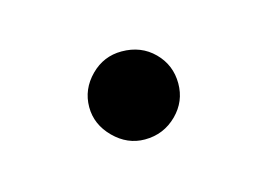

<svg xmlns="http://www.w3.org/2000/svg" viewBox="-32 -118 245 177"><g transform="rotate(-15 90.0 -30.0)"><path d="M48.8 -29.8Q48.8 -46.9 61.5 -59.6Q73.7 -71.8 90.8 -71.8Q109.4 -71.8 121.6 -59.6Q133.8 -47.4 133.8 -29.8Q133.8 -12.7 121.6 -0.5Q108.9 12.2 90.8 12.2Q74.2 12.2 61.5 -0.5Q48.8 -13.2 48.8 -29.8Z"/></g></svg>

Font: SimahzazaarabicW05-Light
Style: Regular
Weight: 300
Designer: Ahmed zaza
Foundry: Ahmed zaza
Version: Version 1.001